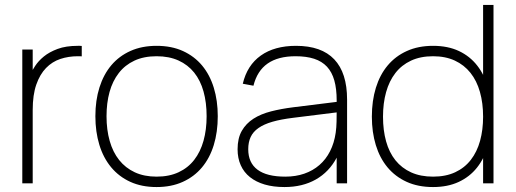

<svg xmlns="http://www.w3.org/2000/svg" viewBox="-20 -740 2082 775"><path d="M310 -512.5Q306 -513 302 -513Q298 -513 294 -513Q256.5 -513 223.5 -502Q190.5 -491 165.8 -465.5Q141 -440 126.5 -398.5Q112 -357 112 -296L102 -439.5Q109 -454 122 -474Q135 -494 157 -512Q179 -530 212.5 -542.5Q246 -555 294 -555Q298 -555 302 -555Q306 -555 310 -554.5ZM70 0V-540H112V0Z M612 15Q671.5 15 717.5 -5.8Q763.5 -26.5 795 -64Q826.5 -101.5 842.8 -154.2Q859 -207 859 -271Q859 -333.5 843 -385.8Q827 -438 795.8 -475.5Q764.5 -513 718.5 -534Q672.5 -555 612 -555Q553 -555 507 -534.5Q461 -514 429.5 -476.8Q398 -439.5 381.5 -387.2Q365 -335 365 -271Q365 -208 381 -155.5Q397 -103 428.5 -65Q460 -27 506 -6Q552 15 612 15ZM612 -27Q562 -27 524.2 -44.5Q486.5 -62 461 -94Q435.5 -126 422.8 -171Q410 -216 410 -271Q410 -324.5 422.2 -368.8Q434.5 -413 459.5 -445.2Q484.5 -477.5 522.5 -495.2Q560.5 -513 612 -513Q662.5 -513 700.5 -495.8Q738.5 -478.5 763.8 -447Q789 -415.5 801.5 -370.8Q814 -326 814 -271Q814 -216.5 801.5 -171.8Q789 -127 764 -94.8Q739 -62.5 701 -44.8Q663 -27 612 -27Z M1175 -555Q1088 -555 1032.8 -515.8Q977.5 -476.5 960 -402L1003 -394Q1018 -454 1060.2 -483.5Q1102.5 -513 1173 -513Q1216.5 -513 1248 -502.8Q1279.5 -492.5 1299.8 -470.8Q1320 -449 1329.5 -415.2Q1339 -381.5 1339 -334V-291Q1339 -273 1338.5 -249Q1338 -225 1335 -204Q1329 -162.5 1312.2 -129.5Q1295.5 -96.5 1269.2 -73.8Q1243 -51 1208.2 -39Q1173.5 -27 1131.5 -27Q1057 -27 1019.5 -55Q982 -83 982 -137.5Q982 -166 991.8 -187Q1001.5 -208 1023.2 -223.2Q1045 -238.5 1079.5 -248.5Q1114 -258.5 1163.5 -264.5L1344.5 -287L1345 -329.5L1163.5 -307Q1115.5 -301 1074.2 -290.5Q1033 -280 1003 -260.8Q973 -241.5 956 -211.8Q939 -182 939 -137.5Q939 -101.5 951.8 -73Q964.5 -44.5 989 -25Q1013.5 -5.5 1048.5 4.8Q1083.5 15 1128.5 15Q1201 15 1254.8 -15.5Q1308.5 -46 1339 -103.5V0H1381V-338Q1381 -446 1329.2 -500.5Q1277.5 -555 1175 -555Z M1972 -720V0H1930V-720ZM1728 -555Q1788 -555 1832.5 -534Q1877 -513 1906.5 -475Q1936 -437 1950.5 -384.5Q1965 -332 1965 -269Q1965 -205.5 1950 -153Q1935 -100.5 1905.2 -63.2Q1875.5 -26 1831.2 -5.5Q1787 15 1728 15Q1667.5 15 1621.5 -6Q1575.5 -27 1544.2 -64.5Q1513 -102 1497 -154.2Q1481 -206.5 1481 -269Q1481 -333 1497.2 -385.8Q1513.5 -438.5 1545 -476Q1576.5 -513.5 1622.5 -534.2Q1668.5 -555 1728 -555ZM1728 -513Q1677 -513 1639 -495.2Q1601 -477.5 1576 -445.2Q1551 -413 1538.5 -368.2Q1526 -323.5 1526 -269Q1526 -214 1538.5 -169.2Q1551 -124.5 1576.2 -93Q1601.5 -61.5 1639.5 -44.2Q1677.5 -27 1728 -27Q1779.5 -27 1817.5 -44.8Q1855.5 -62.5 1880.5 -94.8Q1905.5 -127 1917.8 -171.5Q1930 -216 1930 -269Q1930 -324 1917.2 -369Q1904.5 -414 1879 -446Q1853.5 -478 1815.8 -495.5Q1778 -513 1728 -513Z"/></svg>

Font: Vela Sans GX ExtLt
Style: Regular
Weight: 200
Designer: Principal design: Mikhail Sharanda - project Manrope.
Design modification: Ravid Balaliev
Foundry: Mikhail Sharanda
Version: Version 1.001